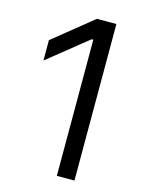

<svg xmlns="http://www.w3.org/2000/svg" viewBox="-109 -768 623 833"><g transform="rotate(15 203.0 -351.5)"><path d="M43.9 -468.3V-559.6L221.2 -703.1V-610.8ZM266.1 -703.1V-611.3H221.2V-703.1ZM308.6 -703.1V0H229.5V-625.5V-703.1Z"/></g></svg>

Font: Wand UI Pro
Style: Regular
Weight: 400
Designer: Andreas Faust
Version: Version 1.003;FEAKit 1.0